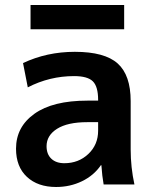

<svg xmlns="http://www.w3.org/2000/svg" viewBox="-20 -737 616 767"><path d="M102 -620V-717H476V-620ZM279 -530Q398 -530 450 -483.5Q502 -437 502 -333V-140Q502 -69 517 0H394Q388 -33 385 -77H383Q355 -36 307.5 -13Q260 10 204 10Q131 10 87.5 -30.5Q44 -71 44 -143Q44 -230 117.5 -282.5Q191 -335 329 -335H372V-338Q372 -391 351 -412Q330 -433 276 -433Q178 -433 91 -388L72 -485Q167 -530 279 -530ZM166 -153Q166 -121 185 -103Q204 -85 237 -85Q294 -85 333 -122Q372 -159 372 -215V-249H329Q250 -249 208 -222.5Q166 -196 166 -153Z"/></svg>

Font: M PLUS 1p
Style: Bold
Weight: 700
Version: Version 1.062